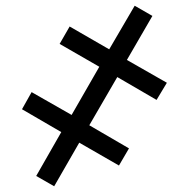

<svg xmlns="http://www.w3.org/2000/svg" viewBox="-20 -650 649 673"><path d="M293 -210.9 432.1 -129.9 397 -69.8 257.8 -149.9 169.9 2.9 106.9 -33.2 194.8 -187 57.1 -267.1 90.8 -327.1 231 -247.1 328.1 -416 189 -496.1 224.1 -557.1 362.8 -477.1 452.1 -629.9 514.2 -594.2 424.8 -439.9 564.9 -359.9 528.8 -299.8 391.1 -379.9Z"/></svg>

Font: OpenSans-Italic
Style: Italic
Weight: 400
Italic angle: -12°
Foundry: Ascender Corporation
Version: Version 1.10